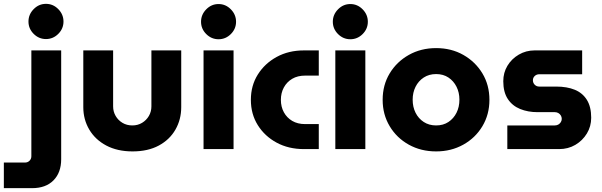

<svg xmlns="http://www.w3.org/2000/svg" viewBox="-103 -775 3128 998"><path d="M-83 203V70H26Q41 70 50.5 60.5Q60 51 60 37V-513H215V53Q215 122 175 162.5Q135 203 64 203ZM136 -572Q99 -572 72 -599Q45 -626 45 -663Q45 -700 72 -727.5Q99 -755 136 -755Q173 -755 200 -727.5Q227 -700 227 -663Q227 -626 200 -599Q173 -572 136 -572Z M586 12Q507 12 449.5 -18.5Q392 -49 361 -101.5Q330 -154 330 -218V-513H485V-222Q485 -195 498 -172.5Q511 -150 533.5 -136.5Q556 -123 585 -123Q613 -123 635.5 -136.5Q658 -150 671 -172.5Q684 -195 684 -222V-513H839V-218Q839 -154 809 -101.5Q779 -49 722.5 -18.5Q666 12 586 12Z M955 0V-513H1111V0ZM1033 -571Q996 -571 969 -598Q942 -625 942 -662Q942 -699 969 -726.5Q996 -754 1033 -754Q1070 -754 1097 -726.5Q1124 -699 1124 -662Q1124 -625 1097 -598Q1070 -571 1033 -571Z M1477 0Q1397 0 1335 -33.5Q1273 -67 1237 -124.5Q1201 -182 1201 -256Q1201 -330 1237 -387.5Q1273 -445 1335 -479Q1397 -513 1477 -513H1554V-382H1483Q1444 -382 1416 -365.5Q1388 -349 1372.5 -320.5Q1357 -292 1357 -256Q1357 -220 1372.5 -191.5Q1388 -163 1416 -146.5Q1444 -130 1483 -130H1554V0Z M1640 0V-513H1796V0ZM1718 -571Q1681 -571 1654 -598Q1627 -625 1627 -662Q1627 -699 1654 -726.5Q1681 -754 1718 -754Q1755 -754 1782 -726.5Q1809 -699 1809 -662Q1809 -625 1782 -598Q1755 -571 1718 -571Z M2164 12Q2085 12 2022 -23Q1959 -58 1922.5 -119Q1886 -180 1886 -256Q1886 -333 1922.5 -393.5Q1959 -454 2022 -489.5Q2085 -525 2164 -525Q2243 -525 2305.5 -489.5Q2368 -454 2404.5 -393.5Q2441 -333 2441 -256Q2441 -180 2404.5 -119Q2368 -58 2305 -23Q2242 12 2164 12ZM2164 -123Q2201 -123 2228 -141Q2255 -159 2270 -189Q2285 -219 2285 -257Q2285 -294 2270 -324Q2255 -354 2228 -372Q2201 -390 2164 -390Q2127 -390 2099.5 -372Q2072 -354 2057 -324Q2042 -294 2042 -257Q2042 -219 2057 -189Q2072 -159 2099.5 -141Q2127 -123 2164 -123Z M2534 0V-123H2781Q2791 -123 2799 -127.5Q2807 -132 2812 -140Q2817 -148 2817 -157Q2817 -167 2812 -175Q2807 -183 2799 -187.5Q2791 -192 2781 -192H2691Q2641 -192 2600.5 -208.5Q2560 -225 2536.5 -260.5Q2513 -296 2513 -353Q2513 -397 2534.5 -433Q2556 -469 2593.5 -491Q2631 -513 2676 -513H2923V-389H2700Q2686 -389 2676.5 -380Q2667 -371 2667 -358Q2667 -344 2676.5 -334.5Q2686 -325 2700 -325H2788Q2844 -325 2884.5 -308.5Q2925 -292 2947.5 -256Q2970 -220 2970 -163Q2970 -118 2947.5 -81Q2925 -44 2887.5 -22Q2850 0 2803 0Z"/></svg>

Font: MuseoModerno SemiBold
Style: Bold
Weight: 700
Version: Version 1.001